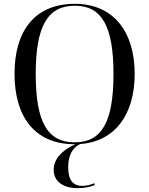

<svg xmlns="http://www.w3.org/2000/svg" viewBox="-20 -745 782 1005"><path d="M371 10H374C305 41 261 87 261 144C261 208 315 240 387 240C421 240 454 233 475 224V214C451 223 431 228 411 228C360 228 337 195 337 131C337 69 358 30 399 9C583 -4 685 -147 685 -358C685 -580 573 -725 372 -725C159 -725 56 -580 56 -359C56 -137 159 10 371 10ZM371 0C228 0 167 -107 167 -358C167 -608 229 -715 372 -715C513 -715 574 -608 574 -358C574 -107 513 0 371 0Z"/></svg>

Font: Noto Serif Display
Style: Regular
Weight: 400
Designer: Monotype Design Team
Foundry: Monotype Imaging Inc.
Version: Version 2.009